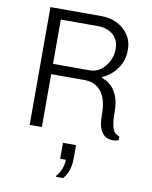

<svg xmlns="http://www.w3.org/2000/svg" viewBox="-101 -760 873 1101"><g transform="rotate(10 335.5 -209.5)"><path d="M585 4Q566 4 546.5 -5.5Q527 -15 513.5 -43Q500 -71 500 -126Q500 -187 486.5 -223Q473 -259 452 -277.5Q431 -296 410 -302Q389 -308 375 -308H173V0H102V-686H401Q450 -686 491 -665.5Q532 -645 557 -608Q582 -571 582 -519Q582 -478 566 -443Q550 -408 523 -382Q496 -356 463 -343V-338Q466 -337 482.5 -330Q499 -323 519 -304.5Q539 -286 554 -250Q569 -214 569 -155Q569 -113 573.5 -88Q578 -63 584.5 -51Q591 -39 600.5 -33.5Q610 -28 620 -23V-2Q617 -1 607.5 1.5Q598 4 585 4ZM173 -368H387Q422 -368 450 -388.5Q478 -409 495 -442.5Q512 -476 512 -513Q512 -568 477 -597Q442 -626 387 -626H173ZM303 267V260Q321 239 331 213.5Q341 188 341 161H308V68H384V150Q384 179 375 210Q366 241 344 267Z"/></g></svg>

Font: Chivo ExtraLight
Style: Regular
Weight: 250
Designer: Hector Gatti
Foundry: Omnibus-Type
Version: Version 2.002